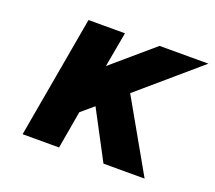

<svg xmlns="http://www.w3.org/2000/svg" viewBox="-95 -647 863 772"><g transform="rotate(20 337.0 -261.0)"><path d="M69 0 161 -522H317L290 -372L465 -522H674L419 -303L591 0H415L306 -206L253 -161L225 0Z"/></g></svg>

Font: Tomorrow SemiBold
Style: Italic
Weight: 600
Italic angle: -10°
Designer: Tony de Marco, Monica Rizzolli
Foundry: Just in Type
Version: Version 2.002